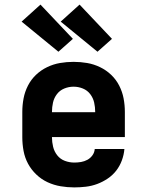

<svg xmlns="http://www.w3.org/2000/svg" viewBox="-20 -807 640 835"><path d="M303 8Q273 8 243.5 3Q214 -2 187 -14.5Q160 -27 138 -48Q116 -69 102 -95Q88 -121 82.5 -150.5Q77 -180 77 -210V-320Q77 -350 82.5 -379Q88 -408 101.5 -434.5Q115 -461 136.5 -481.5Q158 -502 185 -515Q212 -528 241 -533Q270 -538 300 -538Q330 -538 359 -533Q388 -528 415 -515Q442 -502 463.5 -481.5Q485 -461 498.5 -434.5Q512 -408 517.5 -379Q523 -350 523 -320V-211H206V-210Q206 -189 211 -168.5Q216 -148 229 -131.5Q242 -115 262 -107.5Q282 -100 303 -100Q318 -100 332.5 -102.5Q347 -105 360 -112Q373 -119 382 -131.5Q391 -144 392 -159H521Q519 -134 510 -109.5Q501 -85 485.5 -65Q470 -45 448.5 -30.5Q427 -16 403 -7Q379 2 353.5 5Q328 8 303 8ZM206 -319H394V-320Q394 -341 389.5 -361Q385 -381 372.5 -397.5Q360 -414 340.5 -422Q321 -430 300 -430Q279 -430 259.5 -422Q240 -414 227.5 -397.5Q215 -381 210.5 -361Q206 -341 206 -320ZM404 -582 244 -713 326 -787 467 -638ZM234 -582 74 -713 156 -787 297 -638Z"/></svg>

Font: Iosevka Slab XBdEx
Style: Regular
Weight: 800
Width: 7
Monospace: yes
Designer: Belleve Invis
Foundry: Belleve Invis
Version: Version 11.1.0; ttfautohint (v1.8.3)